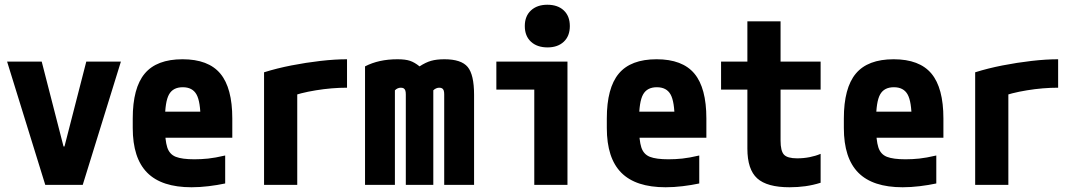

<svg xmlns="http://www.w3.org/2000/svg" viewBox="-20 -780 4540 810"><path d="M171 0 10 -520H156L248 -162H252L344 -520H490L329 0Z M788 10Q662 10 601 -51.5Q540 -113 540 -240V-280Q540 -409 590.5 -469.5Q641 -530 750 -530Q859 -530 909.5 -469.5Q960 -409 960 -280V-199H608V-309H850L826 -274Q826 -351 809 -381.5Q792 -412 751 -412Q710 -412 693 -381.5Q676 -351 676 -274V-246Q676 -188 685.5 -158.5Q695 -129 721.5 -118.5Q748 -108 800 -108Q829 -108 858 -111Q887 -114 930 -124V-6Q897 1 860 5.5Q823 10 788 10Z M1094 -475Q1148 -492 1209.5 -504Q1271 -516 1332 -523Q1393 -530 1444 -530V-410Q1380 -410 1312.5 -399Q1245 -388 1199 -370L1234 -435V0H1094Z M1520 0V-500Q1549 -515 1583 -522.5Q1617 -530 1657 -530Q1690 -530 1709.5 -523.5Q1729 -517 1750 -500Q1776 -517 1799 -523.5Q1822 -530 1855 -530Q1926 -530 1953 -497.5Q1980 -465 1980 -380V0H1854V-382Q1854 -392 1852 -398Q1850 -404 1845.5 -407Q1841 -410 1833 -410Q1826 -410 1819.5 -407Q1813 -404 1808 -399V0H1692V-382Q1692 -392 1690 -398Q1688 -404 1683.5 -407Q1679 -410 1671 -410Q1657 -410 1646 -399V0Z M2234 0V-402H2074V-520H2374V0ZM2290 -580Q2246 -580 2220 -604Q2194 -628 2194 -670Q2194 -712 2220 -736Q2246 -760 2289 -760Q2333 -760 2358.5 -736Q2384 -712 2384 -670Q2384 -628 2358.5 -604Q2333 -580 2290 -580Z M2788 10Q2662 10 2601 -51.5Q2540 -113 2540 -240V-280Q2540 -409 2590.5 -469.5Q2641 -530 2750 -530Q2859 -530 2909.5 -469.5Q2960 -409 2960 -280V-199H2608V-309H2850L2826 -274Q2826 -351 2809 -381.5Q2792 -412 2751 -412Q2710 -412 2693 -381.5Q2676 -351 2676 -274V-246Q2676 -188 2685.5 -158.5Q2695 -129 2721.5 -118.5Q2748 -108 2800 -108Q2829 -108 2858 -111Q2887 -114 2930 -124V-6Q2897 1 2860 5.5Q2823 10 2788 10Z M3311 10Q3216 10 3174.5 -27.5Q3133 -65 3133 -153V-402H3022V-520H3133V-690H3273V-520H3442V-402H3273V-187Q3273 -143 3287.5 -127.5Q3302 -112 3343 -112Q3370 -112 3395.5 -117Q3421 -122 3442 -131V-9Q3410 1 3378 5.5Q3346 10 3311 10Z M3788 10Q3662 10 3601 -51.5Q3540 -113 3540 -240V-280Q3540 -409 3590.5 -469.5Q3641 -530 3750 -530Q3859 -530 3909.5 -469.5Q3960 -409 3960 -280V-199H3608V-309H3850L3826 -274Q3826 -351 3809 -381.5Q3792 -412 3751 -412Q3710 -412 3693 -381.5Q3676 -351 3676 -274V-246Q3676 -188 3685.5 -158.5Q3695 -129 3721.5 -118.5Q3748 -108 3800 -108Q3829 -108 3858 -111Q3887 -114 3930 -124V-6Q3897 1 3860 5.5Q3823 10 3788 10Z M4094 -475Q4148 -492 4209.5 -504Q4271 -516 4332 -523Q4393 -530 4444 -530V-410Q4380 -410 4312.5 -399Q4245 -388 4199 -370L4234 -435V0H4094Z"/></svg>

Font: M PLUS 1 Code
Style: Bold
Weight: 700
Designer: Coji Morishita
Foundry: UNDERFOREST DESIGN
Version: Version 1.002